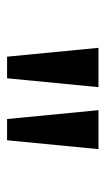

<svg xmlns="http://www.w3.org/2000/svg" viewBox="102 -871 298 542"><g transform="rotate(90 251.0 -600.0)"><path d="M140 -471 115 -729H226L201 -471ZM316 -471 291 -729H401L376 -471Z"/></g></svg>

Font: lbangla05
Style: Book
Weight: 400
Designer: Jelle Bosma - Monotype Design Team
Foundry: Monotype Imaging Inc.
Version: Version 2.003